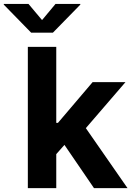

<svg xmlns="http://www.w3.org/2000/svg" viewBox="-81 -969 682 989"><path d="M195.3 -336H217.4L396 -545.9H565.3L329.4 -272.1H294.9L195.3 -159.9ZM62.4 -727.5H208.8V0H62.4ZM239.5 -239.4 337.3 -343.3 575.8 0H403.1ZM135.6 -865.6 204.9 -948.7H332.7V-945.1L191.6 -800.8H79.4L-61.5 -945.1V-948.7H65.8Z"/></svg>

Font: Raveo Variable
Style: Regular
Weight: 400
Designer: Jakub Foglar, Rasmus Andersson (Inter)
Foundry: Jakubfoglar.com
Version: Version 1.000;Glyphs 3.2.3 (3260)